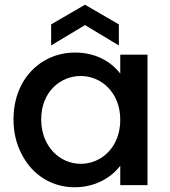

<svg xmlns="http://www.w3.org/2000/svg" viewBox="-20 -782 718 811"><path d="M72 -130C117 -42 200 9 295 9C380 9 449 -30 488 -82V0H603V-551H488V-471C449 -522 384 -560 297 -560C249 -560 205 -548 166 -525C86 -477 37 -389 37 -278C37 -223 49 -173 72 -130ZM154 -278C154 -393 234 -461 321 -461C408 -461 488 -391 488 -276C488 -160 408 -90 321 -90C234 -90 154 -162 154 -278ZM196 -679V-590L339 -676L482 -590V-679L339 -762Z"/></svg>

Font: Poppins Medium
Style: Regular
Weight: 500
Designer: Ninad Kale (Devanagari), Jonny Pinhorn (Latin)
Foundry: Indian Type Foundry
Version: 4.004